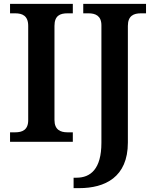

<svg xmlns="http://www.w3.org/2000/svg" viewBox="-20 -734 799 994"><path d="M32 0H357V-49H329C293 -49 262 -62 262 -113V-600C262 -653 291 -665 329 -665H357V-714H32V-665H59C95 -665 126 -653 126 -600V-112C126 -61 95 -49 59 -49H32ZM361 240H390C523 240 642 184 642 4V-600C642 -653 673 -665 709 -665H736V-714H411V-665H439C473 -665 505 -653 505 -603V5C505 142 448 186 376 186H361Z"/></svg>

Font: Noto Serif Ethiopic SemiBold
Style: Regular
Weight: 600
Designer: Monotype Design Team
Foundry: Monotype Imaging Inc.
Version: Version 2.102